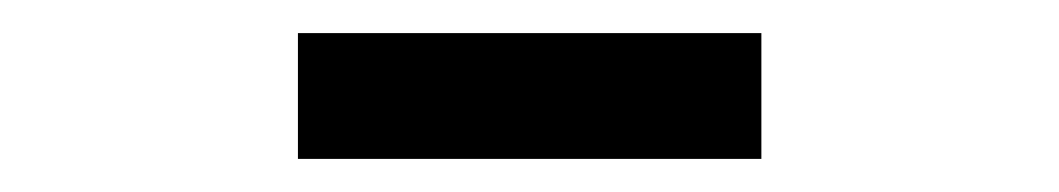

<svg xmlns="http://www.w3.org/2000/svg" viewBox="-20 -692 640 116"><path d="M160 -596V-672H440V-596Z"/></svg>

Font: Source Code Pro Semibold
Style: Regular
Weight: 600
Monospace: yes
Designer: Paul D. Hunt, Teo Tuominen
Foundry: Adobe Systems Incorporated
Version: Version 2.030;PS 1.000;hotconv 16.6.51;makeotf.lib2.5.65220